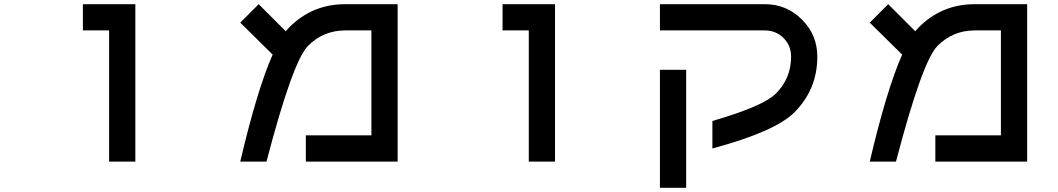

<svg xmlns="http://www.w3.org/2000/svg" viewBox="-20 -770 5040 915"><path d="M500 -625H375V-750H625V0H500Z M1279.3 -509.8 1125 -662.1 1212.9 -750 1341.8 -621.1Q1351.6 -632.8 1359.4 -640.6Q1468.8 -750 1625 -750H1875V0H1437.5V-125H1750V-625H1625Q1521.5 -625 1448.2 -551.8Q1375 -478.5 1250 0H1125Q1205.1 -341.8 1279.3 -509.8Z M2500 -625H2375V-750H2625V0H2500Z M3875 -500Q3875 -343.8 3765.6 -234.4Q3673.8 -142.6 3375 -62.5V-193.4Q3617.2 -263.7 3677.7 -324.2Q3750 -396.5 3750 -500Q3750 -552.7 3713.9 -588.9Q3677.7 -625 3625 -625H3125V-750H3625Q3728.5 -750 3801.8 -676.8Q3875 -603.5 3875 -500ZM3250 125H3125V-437.5H3250Z M4279.3 -509.8 4125 -662.1 4212.9 -750 4341.8 -621.1Q4351.6 -632.8 4359.4 -640.6Q4468.8 -750 4625 -750H4875V0H4437.5V-125H4750V-625H4625Q4521.5 -625 4448.2 -551.8Q4375 -478.5 4250 0H4125Q4205.1 -341.8 4279.3 -509.8Z"/></svg>

Font: Xanmono
Style: Regular
Weight: 400
Designer: GGBotNet
Foundry: GGBotNet
Version: 1.00